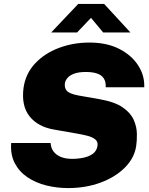

<svg xmlns="http://www.w3.org/2000/svg" viewBox="-20 -949 760 979"><path d="M327 10Q270.5 10 216.8 -3.2Q163 -16.5 121 -44.5Q79 -72.5 55.8 -116Q32.5 -159.5 37 -220H238Q239.5 -194.5 253 -176.5Q266.5 -158.5 290.5 -148.8Q314.5 -139 348 -139Q378.5 -139 406.5 -145Q434.5 -151 453.8 -165.2Q473 -179.5 477 -205Q480.5 -227 464.8 -239Q449 -251 422.5 -257.5Q396 -264 366 -269L257.5 -288Q174.5 -301.5 131.2 -355.2Q88 -409 100 -501Q110.5 -574 159.2 -625.8Q208 -677.5 280.8 -704.8Q353.5 -732 436 -732Q524.5 -732 587.8 -699.8Q651 -667.5 684.5 -615.5Q718 -563.5 715.5 -504H519Q520.5 -532 509.2 -549.2Q498 -566.5 475 -574.2Q452 -582 418 -582Q380.5 -582 357.5 -573.2Q334.5 -564.5 323.8 -551.2Q313 -538 311 -525Q307.5 -500.5 321.2 -485.5Q335 -470.5 380.5 -462L489 -443Q565.5 -429.5 606 -401.2Q646.5 -373 662 -337.5Q677.5 -302 678 -267Q678.5 -232 674.5 -205Q665.5 -143.5 617 -94.8Q568.5 -46 493 -18Q417.5 10 327 10ZM241 -783.5 379 -929H511L645 -783.5H506L444 -858L373 -783.5Z"/></svg>

Font: Public Sans Thin Black
Style: Italic
Weight: 900
Italic angle: -8°
Version: Version 2.001